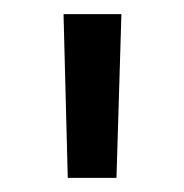

<svg xmlns="http://www.w3.org/2000/svg" viewBox="-20 -690 261 272"><path d="M70 -670 76 -438H145L152 -670Z"/></svg>

Font: LT Wave Alt
Style: Regular
Weight: 400
Designer: Daniel Lyons
Version: Version 2.5 (Glyphs App)